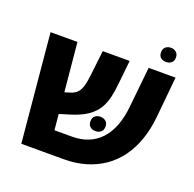

<svg xmlns="http://www.w3.org/2000/svg" viewBox="-130 -874 1016 1006"><g transform="rotate(20 378.5 -370.5)"><path d="M91 0 35 -602H185L230 -126H328Q377 -126 417 -142Q457 -158 486.5 -189.5Q516 -221 534.5 -268.5Q553 -316 559 -379L582 -602H732L710 -375Q703 -304 682.5 -245.5Q662 -187 628.5 -141Q595 -95 550 -64Q505 -33 449.5 -16.5Q394 0 328 0ZM149 -192 138 -308 244 -341Q266 -348 279 -362.5Q292 -377 299 -401.5Q306 -426 310 -463L326 -602H476L463 -477Q459 -434 451 -396.5Q443 -359 424.5 -328Q406 -297 370.5 -272.5Q335 -248 275 -230ZM391 -235Q391 -255 403 -265Q415 -275 433 -275Q450 -275 462.5 -265Q475 -255 475 -235Q475 -215 462.5 -205Q450 -195 433 -195Q415 -195 403 -205Q391 -215 391 -235ZM656 -662Q639 -662 627 -671.5Q615 -681 615 -701Q615 -721 627 -731Q639 -741 656 -741Q673 -741 685.5 -731Q698 -721 698 -701Q698 -681 685.5 -671.5Q673 -662 656 -662Z"/></g></svg>

Font: Noto Sans Hebrew
Style: Bold
Weight: 700
Designer: Monotype Design Team
Foundry: Monotype Imaging Inc.
Version: Version 2.003